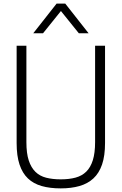

<svg xmlns="http://www.w3.org/2000/svg" viewBox="-20 -1033 673 1062"><path d="M316 9Q256 9 210.5 -4Q165 -17 134.5 -46Q104 -75 88 -123Q72 -171 72 -242V-780H126V-247Q126 -185 139 -145.5Q152 -106 176 -82.5Q200 -59 235.5 -50Q271 -41 316 -41Q362 -41 397.5 -50.5Q433 -60 457 -83.5Q481 -107 493.5 -147Q506 -187 506 -247V-780H561V-242Q561 -171 544.5 -123Q528 -75 496.5 -46Q465 -17 419.5 -4Q374 9 316 9ZM470 -849H416L317 -972L218 -849H164L293 -1013H341Z"/></svg>

Font: Tanohe Sans Light
Style: Regular
Weight: 300
Designer: Village Type and Design LLC & Cristiano Sobral
Foundry: Cooper Hewitt Smithsonian Design Museum
Version: Version 1.00;September 29, 2021;FontCreator 13.0.0.2655 64-b